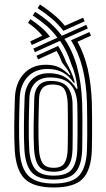

<svg xmlns="http://www.w3.org/2000/svg" viewBox="-20 -828 473 857"><path d="M263 -690.5Q240 -720.2 211.2 -744.8Q182.5 -769.2 147.8 -791.8L158.5 -808Q191.8 -786.2 219.5 -763.2Q247.2 -740.2 269.5 -712.8L351 -749L358 -733ZM219.8 -26.5Q151.5 -26.5 122.5 -57.8Q93.5 -89 89 -159Q86.2 -206.5 86.8 -265.5Q87.2 -324.5 89.8 -391.2Q91.8 -441 120.1 -471.1Q148.5 -501.2 198.5 -501.2Q241.8 -501.2 271.6 -482.8Q301.5 -464.2 321 -432H326.2Q319.5 -494 298 -542.2Q279.5 -600.8 248 -645.8L135.8 -595L128.8 -611L236.2 -659.8Q214.5 -689.8 186.9 -713.6Q159.2 -737.5 126.2 -758.8L137 -775.2Q173 -752.2 202.9 -726.2Q232.8 -700.2 256 -668.2L365 -717L372 -701L267.5 -654.2Q340 -550.8 346.8 -368Q347.8 -335.2 347.9 -296.8Q348 -258.2 347.6 -221.9Q347.2 -185.5 346.8 -159Q344.2 -89 316.1 -57.8Q288 -26.5 219.8 -26.5ZM121.8 -627.2 114.8 -643.2 168.8 -668.5Q155 -686 139 -699.8Q123 -713.5 105 -726.2L115.8 -742.5Q142 -724.8 164 -706Q186 -687.2 203 -664.2ZM219.8 8.8Q129.2 8.8 90.4 -29.8Q51.5 -68.2 45.8 -157.2Q43 -208 43.6 -268.2Q44.2 -328.5 46.5 -391.8Q49.2 -457.8 86 -498.4Q122.8 -539 184.8 -539Q220.2 -539 244.1 -527.2Q268 -515.5 290 -492.2H294.8Q288.2 -507.8 277.6 -521.8Q267 -535.8 257 -548.8Q247.5 -575.5 232.8 -600.5L150 -563L142.8 -579L239.5 -622.8Q260.5 -590 274.2 -552.8Q285.2 -533.2 296.4 -509.2Q307.5 -485.2 314.2 -459.2H308.2Q289.5 -488.5 260.6 -504.4Q231.8 -520.2 192.5 -520.2Q136.5 -520.2 103.6 -485.1Q70.8 -450 68 -391.5Q65.8 -329.5 65.1 -269.9Q64.5 -210.2 67.5 -157.5Q72.8 -76.8 107.4 -42.8Q142 -8.8 219.8 -8.8Q300.2 -8.8 332.8 -44.1Q365.2 -79.5 368.2 -158.8Q369.2 -185 369.4 -221Q369.5 -257 369.2 -295.8Q369 -334.5 368.2 -369Q365.5 -458.2 347.9 -526.5Q330.2 -594.8 297 -648.2L379 -684.8L386.2 -668.8L325.8 -641.5Q356.5 -586.5 371.8 -519.5Q387 -452.5 390 -370Q390.8 -337 391 -297.6Q391.2 -258.2 391 -221.2Q390.8 -184.2 390 -158.2Q386.8 -69 349.1 -30.1Q311.5 8.8 219.8 8.8ZM219.8 -44Q278.8 -44 300.9 -72.8Q323 -101.5 325 -160.8Q325.8 -185.5 326 -220.1Q326.2 -254.8 326.1 -291.1Q326 -327.5 325.2 -357.8Q323.8 -418.5 295.1 -450.4Q266.5 -482.2 203.2 -482.2Q160.5 -482.2 136.8 -457.6Q113 -433 111.2 -390.8Q109 -326.2 108.4 -268.4Q107.8 -210.5 110.5 -160.2Q114.5 -98.5 138.8 -71.2Q163 -44 219.8 -44ZM219.8 -61.5Q172.5 -61.5 153.9 -86.1Q135.2 -110.8 132 -162Q129.5 -209.8 130.1 -267.2Q130.8 -324.8 133 -390.5Q134.2 -425.8 152.5 -446.2Q170.8 -466.8 205.8 -466.8Q258.8 -466.8 280.5 -440.6Q302.2 -414.5 303.8 -366.2Q304.2 -340.8 304.5 -301.8Q304.8 -262.8 304.5 -224.1Q304.2 -185.5 303.8 -161.8Q302 -108 283 -84.8Q264 -61.5 219.8 -61.5ZM219.8 -79Q255 -79 267.9 -100.1Q280.8 -121.2 282.2 -162.5Q282.8 -185.2 283 -222.9Q283.2 -260.5 283 -299.4Q282.8 -338.2 282.2 -365Q280.8 -406.5 268.2 -428.6Q255.8 -450.8 213.2 -450.8Q184 -450.8 169.8 -434.8Q155.5 -418.8 154.5 -390Q152.2 -327.5 151.6 -270.2Q151 -213 153.8 -162.5Q156.2 -121.2 169.9 -100.1Q183.5 -79 219.8 -79Z"/></svg>

Font: Big Shoulders Inline Display
Style: Bold
Weight: 700
Designer: Patric King
Foundry: XO Type Co
Version: Version 1.000